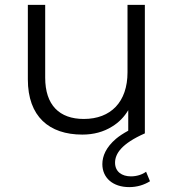

<svg xmlns="http://www.w3.org/2000/svg" viewBox="-20 -546 712 786"><path d="M317 5C363 5 404 -6 439 -28C467 -45 489 -68 505 -95V-11C485 0 468 11 455 22C414 57 399 93 399 126C399 182 442 220 509 220C541 220 570 211 594 196L578 157C562 169 539 176 516 176C479 176 451 157 451 120C451 83 478 42 573 0V-526H502V-250C502 -129 434 -59 323 -59C223 -59 165 -116 165 -228V-526H94V-221C94 -69 181 5 317 5Z"/></svg>

Font: Montserrat Z
Style: Regular
Weight: 400
Designer: Julieta Ulanovsky
Foundry: Julieta Ulanovsky
Version: Version 8.000